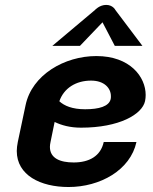

<svg xmlns="http://www.w3.org/2000/svg" viewBox="-20 -745 623 782"><path d="M397.5 -654.2 447.5 -558.3H560L450 -704.2C450 -704.2 440 -725 412.5 -725C385 -725 366.7 -704.2 366.7 -704.2L193.3 -558.3H305.8ZM221.7 -332.5C240 -385.8 289.2 -416.7 350.8 -416.7C405 -416.7 431.7 -385.8 431.7 -353.3C431.7 -349.2 431.7 -345.8 430.8 -341.7C424.2 -311.7 383.3 -300 326.7 -300C274.2 -300 241.7 -314.2 221.7 -332.5ZM372.5 -516.7C242.5 -516.7 110 -440 84.2 -316.7L52.5 -166.7C50 -153.3 48.3 -141.7 48.3 -130C48.3 -31.7 144.2 16.7 259.2 16.7C387.5 16.7 510.8 -51.7 535.8 -166.7H402.5C390 -109.2 343.3 -83.3 280 -83.3C224.2 -83.3 183.3 -100.8 183.3 -146.7C183.3 -152.5 184.2 -159.2 185.8 -166.7L202.5 -248.3C230 -235 265 -225 310 -225C465.8 -225 559.2 -279.2 570.8 -333.3C572.5 -341.7 573.3 -350 573.3 -358.3C573.3 -431.7 510 -516.7 372.5 -516.7Z"/></svg>

Font: BoonHome
Style: Bold Oblique
Weight: 700
Italic angle: -12°
Designer: Sungsit Sawaiwan
Foundry: Sungsit Sawaiwan
Version: Version 0.2